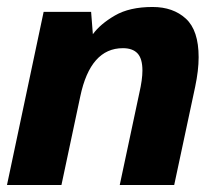

<svg xmlns="http://www.w3.org/2000/svg" viewBox="-40 -530 641 550"><path d="M-20 0 85 -496H221L226 -432Q247 -461 289 -485.5Q331 -510 397 -510Q456 -510 492.5 -476.5Q529 -443 529 -366Q529 -347 526.5 -326Q524 -305 519 -281L459 0H303L359 -263Q368 -302 368 -328Q368 -362 354 -377Q340 -392 312 -392Q219 -392 190 -254L136 0Z"/></svg>

Font: Atkinson Hyperlegible
Style: Bold Italic
Weight: 700
Italic angle: -12°
Designer: Elliott Scott, Megan Eiswerth, Linus Boman, Theodore Petrosky
Foundry: Braille Institute
Version: Version 1.006; ttfautohint (v1.8.3)